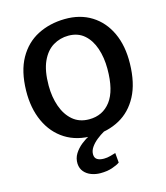

<svg xmlns="http://www.w3.org/2000/svg" viewBox="-141 -858 1050 1214"><g transform="rotate(-15 384.0 -251.0)"><path d="M381.5 8Q275.5 10 199.2 -38.2Q123 -86.5 83 -174Q43 -261.5 45 -376Q47.5 -503.5 94 -586Q140.5 -668.5 219.2 -709Q298 -749.5 396.5 -751Q497.5 -752.5 572 -706Q646.5 -659.5 686.2 -574Q726 -488.5 723.5 -372.5Q721 -245 676.5 -161.2Q632 -77.5 555.8 -35.8Q479.5 6 381.5 8ZM384.5 -98.5Q473.5 -98.5 525.5 -167Q577.5 -235.5 577.5 -377.5Q577.5 -451.5 557 -512Q536.5 -572.5 495.5 -608Q454.5 -643.5 392.5 -643.5Q338 -643.5 292 -615.8Q246 -588 218.5 -527.8Q191 -467.5 191 -370Q191 -295.5 212.8 -233.8Q234.5 -172 277.5 -135.2Q320.5 -98.5 384.5 -98.5ZM365 249Q334 249 305.8 238.5Q277.5 228 259.5 206.8Q241.5 185.5 239.5 154.5Q238 118.5 256.2 89.2Q274.5 60 303 37.2Q331.5 14.5 361 0L375.5 -8L454.5 0Q428.5 14.5 404 34.2Q379.5 54 364.2 76.5Q349 99 349.5 123Q350 145.5 365.8 155.8Q381.5 166 410 166Q431.5 166 453 160Q474.5 154 487.5 150L493 214Q473.5 227.5 441 238.2Q408.5 249 365 249Z"/></g></svg>

Font: Merriweather Sans SemiBold
Style: Regular
Weight: 600
Designer: Eben Sorkin
Foundry: Eben Sorkin
Version: Version 2.001